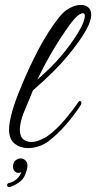

<svg xmlns="http://www.w3.org/2000/svg" viewBox="-20 -587 392 783"><path d="M64 59Q75 59 83.5 67Q92 75 92 89Q92 104 80.5 130Q69 156 28 173Q25 174 23 175Q21 176 19 176Q9 176 9 168Q9 160 19 159Q55 148 67 115Q62 118 55 118Q46 118 39.5 111Q33 104 33 93Q33 76 43 67.5Q53 59 64 59ZM94 17Q63 17 40 -1Q17 -19 17 -59Q17 -86 29 -130Q41 -174 69 -240Q99 -313 137 -385.5Q175 -458 222 -518Q241 -542 265 -554.5Q289 -567 309 -567Q328 -567 340 -557Q352 -547 352 -526Q352 -515 347 -499.5Q342 -484 331 -464Q307 -421 256.5 -359.5Q206 -298 114 -218Q98 -177 82.5 -141.5Q67 -106 63 -79Q62 -74 61.5 -69Q61 -64 61 -59Q61 -31 74.5 -19.5Q88 -8 107 -8Q124 -8 143.5 -16Q163 -24 178 -35Q210 -59 241.5 -95.5Q273 -132 299 -170Q302 -175 306 -175Q312 -175 312 -167Q312 -163 309 -158Q281 -115 247.5 -77Q214 -39 179 -12Q161 2 138.5 9.5Q116 17 94 17ZM132 -262Q190 -312 230 -359.5Q270 -407 296 -450Q313 -477 319.5 -495Q326 -513 326 -522Q326 -533 318 -533Q299 -533 265 -487Q225 -431 193.5 -377.5Q162 -324 132 -262Z"/></svg>

Font: Gwendolyn
Style: Bold
Weight: 700
Designer: Robert E. Leuschke
Foundry: Robert E. Leuschke
Version: Version 1.010; ttfautohint (v1.8.3)